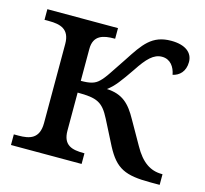

<svg xmlns="http://www.w3.org/2000/svg" viewBox="-84 -637 783 732"><g transform="rotate(15 307.5 -271.0)"><path d="M569.8 0H605V-42H602.1C557.1 -42 521.5 -65.4 490.2 -122.1L438 -213.9C408.2 -268.1 378.4 -298.3 315.9 -300.8C342.3 -319.3 362.8 -348.1 397 -397.9C430.7 -449.2 455.1 -474.1 487.8 -474.1C521 -474.1 538.6 -447.8 543.9 -418C569.8 -423.3 591.8 -443.8 591.8 -481C591.8 -517.6 562.5 -542 505.9 -542C430.2 -542 401.4 -498 356 -428.2L313 -363.8C301.8 -346.7 291.5 -334 283.2 -326.2C267.1 -310.1 247.6 -305.2 211.9 -305.2V-431.2C211.9 -485.8 251 -494.1 293.9 -494.1H296.9V-536.1H18.1V-494.1H36.1C80.6 -494.1 118.2 -484.4 118.2 -425.8V-113.8C118.2 -51.3 80.6 -42 36.1 -42H18.1V0H296.9V-42H293.9C248.5 -42 211.9 -50.3 211.9 -108.9V-258.8C288.1 -258.8 311.5 -248.5 340.8 -190.9L390.1 -94.2C430.7 -17.1 468.3 0 569.8 0Z"/></g></svg>

Font: The Erased English
Style: Regular
Weight: 400
Designer: Monotype Design team + ligartures altered by 180 Amsterdam
Foundry: Monotype Imaging Inc.
Version: Version 1.030;Glyphs 3.1.2 (3151)